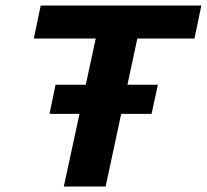

<svg xmlns="http://www.w3.org/2000/svg" viewBox="-20 -678 752 698"><path d="M212 0 354 -658H505L364 0ZM103 -538 128 -658H712L687 -538ZM160 -264 182 -370H554L531 -264Z"/></svg>

Font: Ysabeau Infant ExtraBold
Style: Italic
Weight: 800
Italic angle: -12°
Designer: Christian Thalmann (Catharsis Fonts)
Version: Version 2.001;gftools[0.9.30]; featfreeze: ss01,ss02,lnum